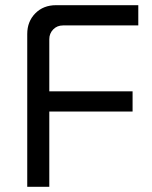

<svg xmlns="http://www.w3.org/2000/svg" viewBox="-20 -720 587 740"><path d="M85 0V-589Q85 -637 116 -668.5Q147 -700 196 -700H513V-622H223Q200 -622 185 -606.5Q170 -591 170 -569V0ZM129 -290V-368H491V-290Z"/></svg>

Font: SUSE
Style: Regular
Weight: 400
Designer: Rene Bieder
Foundry: SUSE
Version: Version 1.000